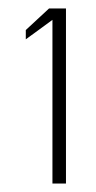

<svg xmlns="http://www.w3.org/2000/svg" viewBox="-20 -822 227 454"><path d="M41 -729 104 -775V-388H136V-802H96L41 -751Z"/></svg>

Font: Charger Sport
Style: HL
Weight: 100
Designer: Jasper
Foundry: Cannot Into Space Fonts
Version: Version 1.1